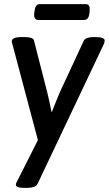

<svg xmlns="http://www.w3.org/2000/svg" viewBox="-20 -705 528 932"><path d="M166 -608Q143 -608 146 -641L148 -652Q151 -685 174 -685H396Q419 -685 415 -652L414 -641Q411 -608 388 -608ZM96 207Q57 207 57 191Q57 185 64 173L164 -25L43 -480Q41 -489 39 -495Q37 -501 37 -505Q37 -514 48.5 -519.5Q60 -525 86 -525H102Q119 -525 131 -521Q143 -517 145 -508L210 -254Q215 -235 220 -210.5Q225 -186 230 -162H232Q241 -185 251 -210Q261 -235 269 -254L387 -508Q392 -517 404.5 -521Q417 -525 434 -525H444Q488 -525 488 -508Q488 -501 484 -491L163 186Q158 198 144 202.5Q130 207 111 207Z"/></svg>

Font: Asap Medium
Style: Italic
Weight: 500
Italic angle: -6°
Designer: Pablo Cosgaya
Foundry: Omnibus-Type
Version: Version 3.001; ttfautohint (v1.8.3)